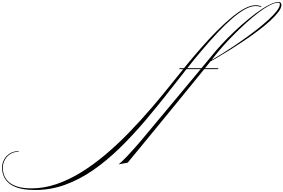

<svg xmlns="http://www.w3.org/2000/svg" viewBox="-1726 -970 2809 1903"><path d="M439 -294 434 -285H51L55 -294ZM1034 -950Q1063 -950 1063 -920Q1063 -891 1032.5 -850.5Q1002 -810 950 -762.5Q898 -715 831.5 -665Q765 -615 693 -566.5Q621 -518 550.5 -474Q480 -430 419.5 -395Q359 -360 317 -339L315 -346Q352 -364 409 -397.5Q466 -431 534.5 -475.5Q603 -520 675 -570.5Q747 -621 813.5 -672.5Q880 -724 933 -772.5Q986 -821 1017 -861Q1048 -901 1048 -928Q1048 -943 1030 -943Q996 -943 946 -917Q896 -891 837.5 -846.5Q779 -802 718 -747Q657 -692 599 -634Q541 -576 492.5 -522Q444 -468 411 -426Q390 -399 368.5 -372Q347 -345 319 -310.5Q291 -276 250.5 -226Q210 -176 150.5 -103Q91 -30 7 73Q-77 176 -192 316Q-307 456 -460 642L-551 659Q-535 647 -511 624Q-487 601 -460 572Q-433 543 -407 514Q-381 485 -360 461Q-339 437 -328 424Q-196 266 -96.5 146.5Q3 27 76.5 -61Q150 -149 201.5 -211Q253 -273 287.5 -314.5Q322 -356 344 -382.5Q366 -409 381 -427Q396 -445 408 -460Q462 -524 530 -592.5Q598 -661 670 -724.5Q742 -788 811 -839Q880 -890 938 -920Q996 -950 1034 -950ZM865 -906 861 -900Q840 -910 806 -910Q759 -910 699 -876.5Q639 -843 570.5 -783Q502 -723 428 -644Q354 -565 277 -474Q200 -383 123.5 -286.5Q47 -190 -26 -96Q-153 68 -280.5 218.5Q-408 369 -537.5 495.5Q-667 622 -802 715.5Q-937 809 -1080 861Q-1223 913 -1377 913Q-1482 913 -1547.5 892Q-1613 871 -1647.5 836.5Q-1682 802 -1694.5 762Q-1707 722 -1706 685Q-1704 645 -1684 609Q-1664 573 -1627.5 550.5Q-1591 528 -1541 528V534Q-1588 534 -1622.5 555.5Q-1657 577 -1676.5 611.5Q-1696 646 -1698 685Q-1699 722 -1687.5 759.5Q-1676 797 -1645 828Q-1614 859 -1557.5 878Q-1501 897 -1413 897Q-1291 897 -1168.5 855.5Q-1046 814 -924.5 739.5Q-803 665 -683.5 564.5Q-564 464 -448 344.5Q-332 225 -220 94.5Q-108 -36 -3 -169Q59 -247 129 -332.5Q199 -418 273 -502Q347 -586 421 -660.5Q495 -735 564.5 -793Q634 -851 695.5 -884.5Q757 -918 806 -918Q843 -918 865 -906Z"/></svg>

Font: Ballet
Style: Regular
Weight: 400
Designer: Maximiliano R. Sproviero
Foundry: Omnibus-Type
Version: Version 1.100